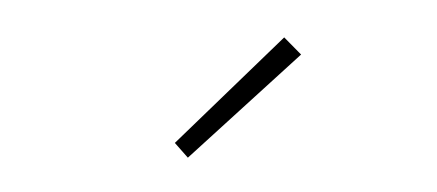

<svg xmlns="http://www.w3.org/2000/svg" viewBox="-29 -867 644 283"><g transform="rotate(5 293.0 -725.5)"><path d="M256 -631 235 -651 382 -820 409 -797Z"/></g></svg>

Font: Noto Sans TC
Style: Regular
Weight: 100
Designer: Ryoko NISHIZUKA 西塚涼子 (kana, bopomofo & ideographs); Paul D. Hunt (Latin, Greek & Cyrillic); Sandoll Communications 산돌커뮤니
Foundry: Adobe
Version: Version 2.004;hotconv 1.0.118;makeotfexe 2.5.65603